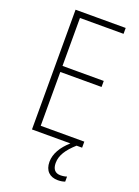

<svg xmlns="http://www.w3.org/2000/svg" viewBox="-172 -786 779 1076"><g transform="rotate(20 217.5 -248.0)"><path d="M273 131C273 84 301 44 350 0H383V-36H123V-357H369V-393H123V-679H383V-714H84V0H313C266 42 238 88 238 137C238 189 268 218 317 218C335 218 349 215 359 211V181C352 184 336 187 321 187C290 187 273 168 273 131Z"/></g></svg>

Font: Noto Sans Sinhala UI Condensed ExtraLight
Style: Regular
Weight: 200
Width: 3
Designer: Jelle Bosma - Monotype Design Team
Foundry: Monotype Imaging Inc.
Version: Version 2.006